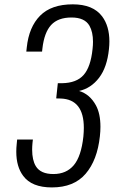

<svg xmlns="http://www.w3.org/2000/svg" viewBox="-20 -838 519 869"><path d="M214.8 10.3Q123.5 10.3 85 -42Q53.7 -83.5 53.7 -151.4Q53.7 -168.5 55.7 -187L57.6 -206.5H128.9Q128.9 -205.1 127.9 -198.5Q127 -191.9 127 -190.4Q125.5 -174.8 125.5 -160.6Q125.5 -113.3 142.1 -85.9Q163.6 -50.3 221.7 -50.3Q280.3 -50.3 314 -90.3Q347.7 -130.4 357.4 -220.2Q359.4 -241.2 359.4 -259.3Q359.4 -388.7 254.4 -392.1Q252.4 -392.6 234.4 -392.6L241.7 -461.4H260.7Q326.7 -462.4 358.6 -498.8Q390.6 -535.2 398.9 -616.2Q400.9 -633.3 400.9 -648.9Q400.9 -693.4 384.8 -721.7Q363.3 -758.8 303.7 -758.8Q242.7 -758.8 211.4 -724.9Q180.2 -690.9 171.9 -618.2Q171.9 -613.3 170.4 -604.5H99.1L101.1 -623Q110.8 -715.8 161.6 -767.1Q212.4 -818.4 309.6 -818.4Q401.4 -818.4 442.4 -763.7Q475.1 -719.7 475.1 -650.4Q475.1 -633.8 473.1 -615.7Q464.8 -533.7 428.5 -486.1Q392.1 -438.5 337.9 -426.3Q386.2 -412.1 414.1 -361.3Q434.6 -323.7 434.6 -264.2Q434.6 -243.7 432.1 -221.2Q420.4 -112.8 367.4 -51.3Q314.5 10.3 214.8 10.3Z"/></svg>

Font: Oswald
Style: Light
Weight: 300
Designer: Vernon Adams
Foundry: Vernon Adams
Version: 3.0; ttfautohint (v0.95.6-bc232) -l 8 -r 50 -G 200 -x 0 -w "